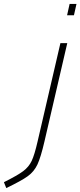

<svg xmlns="http://www.w3.org/2000/svg" viewBox="-119 -720 410 979"><path d="M236 -700H271L258 -642H223ZM-99 209Q-29 174 -0.5 152.5Q28 131 42.5 100.5Q57 70 73 0L189 -500H224L108 0Q89 82 72 118.5Q55 155 22.5 178.5Q-10 202 -87 239Z"/></svg>

Font: Cairo ExtraLight
Style: Italic
Weight: 275
Italic angle: -13°
Designer: Mohamed Gaber, Accademia di Belle Arti di Urbino and others
Foundry: Kief Type Foundry, Accademia di Belle Arti di Urbino and others
Version: Version 3.011